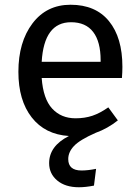

<svg xmlns="http://www.w3.org/2000/svg" viewBox="-20 -559 584 805"><path d="M493.2 -278.8Q493.2 -256.3 491.2 -231.9H154.8Q161.1 -144.5 198.7 -103.8Q236.3 -63 296.9 -63Q335.4 -63 367.4 -73.7Q399.4 -84.5 434.1 -108.9L474.1 -54.2Q431.2 -20 380.9 -2Q314.5 27.3 290.3 53Q266.1 78.6 266.1 107.9Q266.1 155.8 321.8 155.8Q349.1 155.8 382.8 148.9L374 219.2Q338.9 226.1 311 226.1Q253.9 226.1 220 197.8Q186 169.4 186 125Q186 53.2 269 11.2Q168.9 4.9 113 -66.7Q57.1 -138.2 57.1 -257.8Q57.1 -382.8 116.2 -460.9Q175.3 -539.1 275.9 -539.1Q380.9 -539.1 437 -470.2Q493.2 -401.4 493.2 -278.8ZM401.9 -299.8V-306.2Q401.9 -384.3 370.6 -425Q339.4 -465.8 277.8 -465.8Q164.6 -465.8 154.8 -299.8Z"/></svg>

Font: FiraGO
Style: Regular
Weight: 400
Designer: bBox Type
Foundry: bBox Type GmbH
Version: Version 1.001;PS 001.001;hotconv 1.0.88;makeotf.lib2.5.64775